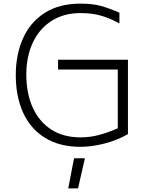

<svg xmlns="http://www.w3.org/2000/svg" viewBox="-20 -792 820 1058"><path d="M67 0ZM685 -463V-53Q626 -19 555.5 -1Q485 17 424 17Q308 17 228 -32.5Q148 -82 107.5 -171Q67 -260 67 -378Q67 -490 106 -579Q145 -668 225 -720Q305 -772 424 -772Q490 -772 535.5 -759.5Q581 -747 638 -722V-663Q587 -691 537.5 -705.5Q488 -720 424 -720Q331 -720 263.5 -676.5Q196 -633 160.5 -556.5Q125 -480 125 -381Q125 -278 160 -200Q195 -122 262 -78.5Q329 -35 424 -35Q475 -35 524.5 -48Q574 -61 629 -85V-409H300V-463ZM388 80H448L410 246H356Z"/></svg>

Font: Biryani ExtraLight
Style: Regular
Weight: 275
Designer: Dan Reynolds and Mathieu Reguer
Foundry: Dan Reynolds and Mathieu Reguer
Version: Version 1.004; ttfautohint (v1.1) -l 5 -r 5 -G 72 -x 0 -D la